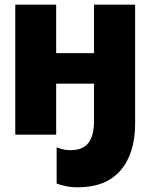

<svg xmlns="http://www.w3.org/2000/svg" viewBox="-20 -573 640 817"><path d="M311 224Q282 224 257.5 218.5Q233 213 221 208V54Q231 58 245.5 62Q260 66 280 66Q332 66 356 35.5Q380 5 380 -57V-217H219V0H45V-553H219V-347H380V-553H555V-48Q555 80 493 152Q431 224 311 224Z"/></svg>

Font: Noto Sans Mono Black
Style: Regular
Weight: 900
Designer: Monotype Design Team
Foundry: Monotype Imaging Inc.
Version: Version 2.014